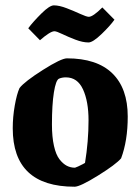

<svg xmlns="http://www.w3.org/2000/svg" viewBox="-20 -689 526 720"><path d="M312 -529.8Q290 -529.8 262.7 -540.3Q235.4 -550.8 213.6 -561.3Q191.9 -571.8 184.1 -571.8Q168.5 -571.8 129.9 -538.1L85.9 -583Q104.5 -607.9 135.3 -638.4Q166 -668.9 182.1 -668.9Q202.1 -668.9 230 -658.2Q257.8 -647.5 281.2 -636.7Q304.7 -626 313 -626Q328.6 -626 363.8 -661.1L409.2 -615.2Q394 -593.3 361.1 -561.5Q328.1 -529.8 312 -529.8ZM259.8 11.2Q27.8 11.2 27.8 -208Q27.8 -250.5 35.4 -293.5Q43 -336.4 53.2 -358.9Q72.3 -383.3 140.9 -426.8Q209.5 -470.2 231 -470.2Q343.3 -470.2 401.1 -414.1Q459 -357.9 459 -252Q459 -161.1 434.1 -95.2Q414.6 -72.3 347.4 -30.5Q280.3 11.2 259.8 11.2ZM261.2 -60.1Q263.7 -60.5 273.2 -64.9Q282.7 -69.3 291 -73.7L298.8 -78.1Q312 -158.7 312 -237.8Q312 -308.6 291.3 -353.8Q270.5 -398.9 227.1 -398.9Q212.4 -398.9 201.2 -394Q189.5 -388.7 182.1 -342.5Q174.8 -296.4 174.8 -222.2Q174.8 -175.3 182.4 -141.8Q189.9 -108.4 203.1 -91.6Q216.3 -74.7 230.5 -67.4Q244.6 -60.1 261.2 -60.1Z"/></svg>

Font: Grenze
Style: Bold
Weight: 700
Designer: Renata Polastri
Foundry: Omnibus-Type
Version: Version 1.002;PS 001.002;hotconv 1.0.88;makeotf.lib2.5.64775